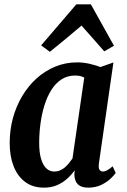

<svg xmlns="http://www.w3.org/2000/svg" viewBox="-20 -852 583 882"><path d="M434.5 -102.5Q431.5 -80 437.2 -72Q443 -64 453 -64Q460.5 -64 471.2 -69.2Q482 -74.5 497.5 -88L511.5 -57.5Q506 -49 489.5 -32.8Q473 -16.5 446.5 -3.2Q420 10 385 10Q353.5 10 338 -5Q322.5 -20 321.5 -51.5L323.5 -69.5Q307.5 -48 287.2 -30Q267 -12 241.2 -1Q215.5 10 182 10Q130.5 10 95.2 -16.5Q60 -43 42.2 -89.2Q24.5 -135.5 24.5 -194.5Q24.5 -254 39.2 -308.8Q54 -363.5 81.8 -410.2Q109.5 -457 148 -491.8Q186.5 -526.5 233.8 -546Q281 -565.5 335 -565.5Q363 -565.5 392 -558.8Q421 -552 441.5 -544L501 -565ZM367 -495.5Q358 -500.5 347.5 -502.8Q337 -505 325 -505Q289.5 -505 262.2 -487.2Q235 -469.5 215.5 -438.2Q196 -407 183.8 -367Q171.5 -327 165.8 -283Q160 -239 160 -195.5Q160 -150.5 169 -121.2Q178 -92 193.5 -78Q209 -64 228.5 -64Q243.5 -64 255.8 -69.2Q268 -74.5 278.2 -83.2Q288.5 -92 297 -102.8Q305.5 -113.5 313 -124ZM209 -614 169 -643.5 330.5 -832H397.5L503.5 -642L459 -616Q433.5 -645.5 407 -675.2Q380.5 -705 354.5 -734.5Q319 -704 282.8 -674.2Q246.5 -644.5 209 -614Z"/></svg>

Font: Merriweather 24pt SemiCondensed
Style: Bold Italic
Weight: 700
Width: 4
Italic angle: -7.8°
Designer: Eben Sorkin
Foundry: Eben Sorkin
Version: Version 2.101